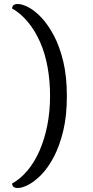

<svg xmlns="http://www.w3.org/2000/svg" viewBox="-20 -767 467 959"><path d="M69 172Q51 172 45.5 164Q40 156 40 150Q83 126 118 84Q153 42 178 -15.5Q203 -73 216.5 -142Q230 -211 230 -287Q230 -364 217.5 -432.5Q205 -501 180 -557.5Q155 -614 119.5 -657Q84 -700 40 -725Q40 -731 45.5 -739Q51 -747 69 -747Q91 -747 122.5 -730.5Q154 -714 187 -679Q220 -644 249 -589.5Q278 -535 296 -460Q314 -385 314 -287Q314 -189 296 -114Q278 -39 249.5 15.5Q221 70 187.5 104.5Q154 139 122.5 155.5Q91 172 69 172Z"/></svg>

Font: Arima
Style: Regular
Weight: 400
Designer: Joana Correia and Natanael Gama
Foundry: NDISCOVER
Version: Version 1.101;gftools[0.9.23]